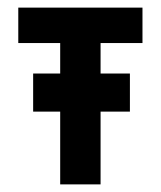

<svg xmlns="http://www.w3.org/2000/svg" viewBox="-20 -484 423 504"><path d="M28 -371H138V-291H67V-191H138V0H244V-191H321V-291H244V-371H354V-464H28Z"/></svg>

Font: Hussar Tani
Style: Bold
Weight: 700
Foundry: Cannot Into Space Fonts
Version: Version 0.92